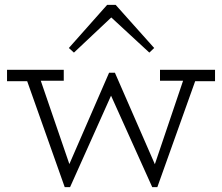

<svg xmlns="http://www.w3.org/2000/svg" viewBox="-20 -758 916 792"><path d="M9 -423V-470H243V-425H121L114 -423ZM247 14 84 -446H141L283 -32L267 14ZM258 14 243 -28 430 -458H442L454 -399L269 14ZM608 14 422 -399 436 -458H454L640 -32L627 14ZM619 14 601 -28 743 -448H794L629 14ZM640 -425V-470H867V-423H763L756 -425ZM285 -541 264 -560 422 -738H457L616 -560L596 -541L439 -686Z"/></svg>

Font: BioRhyme ExtraBold Light
Style: Regular
Weight: 300
Version: Version 1.600;gftools[0.9.33]